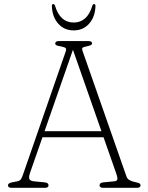

<svg xmlns="http://www.w3.org/2000/svg" viewBox="-20 -896 706 916"><path d="M211.5 -12Q211.5 0 194.5 0H35Q18 0 18 -12Q18 -22 37 -26L60.5 -30.5Q75 -33 80.5 -42Q86 -51 92.5 -71L293 -649Q297.5 -662 293.5 -666.2Q289.5 -670.5 273.5 -674Q259 -676.5 251.2 -679.2Q243.5 -682 243.5 -688Q243.5 -700 260.5 -700H402.5Q419.5 -700 419.5 -688Q419.5 -679.5 390 -674Q377.5 -671.5 373.8 -668.2Q370 -665 373.5 -654L583 -55Q587.5 -42.5 598 -36.5Q608.5 -30.5 627.5 -26.5Q641 -24 645.8 -20.8Q650.5 -17.5 650.5 -12Q650.5 0 633.5 0H472Q455 0 455 -12Q455 -24.5 474 -26L525 -31Q538 -32 539.8 -40.5Q541.5 -49 535 -67L474 -241H182.5L123.5 -72Q116.5 -52 120 -42.5Q123.5 -33 141.5 -31L192.5 -26Q211.5 -24.5 211.5 -12ZM192.5 -270H464L328 -658.5ZM331.5 -788.5Q396.5 -788.5 420.5 -868.5Q423 -876.5 428.5 -876.5Q435.5 -876.5 435.5 -867.5Q434 -816 405.5 -783.5Q377 -751 331.5 -751Q286 -751 257.5 -783.5Q229 -816 227.5 -867.5Q227.5 -876.5 234.5 -876.5Q240 -876.5 242.5 -868.5Q266.5 -788.5 331.5 -788.5Z"/></svg>

Font: Fraunces 9pt SuperSoft Thin
Style: Regular
Weight: 100
Version: Version 1.000;[b76b70a41]